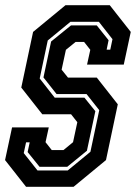

<svg xmlns="http://www.w3.org/2000/svg" viewBox="-22 -720 532 740"><path d="M78.5 0 -2.5 -103 24.5 -229H166L153.5 -172L177.5 -141.5H222.5L259.5 -172L276 -249L252 -279.5H141L60 -382.5L105.5 -597L230.5 -700H401L482 -597L455 -471H313.5L326 -528L302 -558.5H269.5L232 -528L215.5 -451.5L240 -421H351L432 -318L386.5 -103L261.5 0ZM122.5 -63H239L326.5 -135L360.5 -295.5L311.5 -357.5H196L145.5 -421.5L175 -560L251.5 -622H351L396.5 -565L389 -528.5H403L411.5 -569L359 -636H249.5L162 -564L131 -417.5L189 -343.5H303.5L345.5 -291.5L313 -139L237 -77H130.5L84.5 -134L92.5 -171.5H78.5L69.5 -130Z"/></svg>

Font: Tourney Condensed Regular
Style: Bold Italic
Weight: 700
Width: 3
Italic angle: -12°
Designer: Tyler Finck
Foundry: Etcetera Type Co
Version: Version 1.010; ttfautohint (v1.8.3)